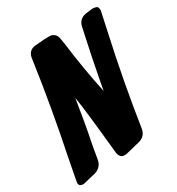

<svg xmlns="http://www.w3.org/2000/svg" viewBox="-225 -857 891 966"><g transform="rotate(-30 220.5 -374.0)"><path d="M-20 -3H-26Q-48 -3 -48 -25Q-48 -28 -24 -151Q31 -416 69 -684Q76 -723 115 -728Q138 -729 139 -730H149Q150 -731 167 -732L200 -733Q215 -733 227 -723.5Q239 -714 242 -696.5Q245 -679 248 -661Q267 -507 299 -358L312 -428Q325 -501 367 -695Q377 -733 416 -740L456 -745Q469 -745 479 -741Q489 -737 489 -721Q489 -717 489 -715.5Q489 -714 465 -604Q409 -352 370 -96Q362 -56 322.5 -46Q283 -36 241 -26Q238 -25 230 -25Q202 -25 197 -58Q171 -324 158 -399Q133 -242 119 -177Q112 -143 106 -105Q103 -87 99.5 -69Q96 -51 82.5 -37.5Q69 -24 51 -20Z"/></g></svg>

Font: Bangerz
Style: Bold
Weight: 700
Designer: vernon adams
Foundry: Vernon Adams
Version: Version 2.10;February 7, 2025;FontCreator 13.0.0.2683 64-bit